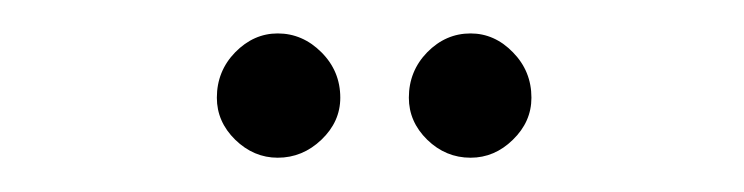

<svg xmlns="http://www.w3.org/2000/svg" viewBox="-20 -712 434 112"><path d="M254.5 -620Q240 -620 229.2 -630.5Q218.5 -641 218.5 -655Q218.5 -670.5 229.2 -681.5Q240 -692.5 254.5 -692.5Q268.5 -692.5 279.2 -681.5Q290 -670.5 290 -655Q290 -641 279.2 -630.5Q268.5 -620 254.5 -620ZM142 -620Q128 -620 117.2 -630.5Q106.5 -641 106.5 -655Q106.5 -670.5 117.2 -681.5Q128 -692.5 142 -692.5Q156.5 -692.5 167.5 -681.5Q178.5 -670.5 178.5 -655Q178.5 -641 167.5 -630.5Q156.5 -620 142 -620Z"/></svg>

Font: Imbue Light
Style: Regular
Weight: 300
Designer: Tyler Finck
Foundry: Etcetera Type Company
Version: Version 1.102